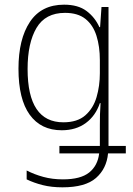

<svg xmlns="http://www.w3.org/2000/svg" viewBox="-20 -560 570 821"><path d="M247 241Q200 241 162.5 231.5Q125 222 94 207V169Q127 186 165.5 196.5Q204 207 249 207Q325 207 361.5 177.5Q398 148 404 96H234V64H407V-26Q407 -50 407.5 -70.5Q408 -91 410 -119H407Q389 -65 347 -34Q305 -3 244 -3Q155 -3 107 -69.5Q59 -136 59 -266Q59 -393 108 -466.5Q157 -540 254 -540Q314 -540 350 -513Q386 -486 405 -444H408L414 -530H444V64H518V96H442Q436 161 390.5 201Q345 241 247 241ZM251 -37Q311 -37 345 -67Q379 -97 393 -145Q407 -193 407 -247V-303Q407 -361 392.5 -407Q378 -453 345.5 -479Q313 -505 258 -505Q174 -505 136 -440.5Q98 -376 98 -265Q98 -37 251 -37Z"/></svg>

Font: Noto Sans Mono Condensed ExtraLight
Style: Regular
Weight: 200
Width: 3
Designer: Monotype Design Team
Foundry: Monotype Imaging Inc.
Version: Version 2.014; ttfautohint (v1.8.4.7-5d5b)